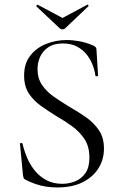

<svg xmlns="http://www.w3.org/2000/svg" viewBox="-20 -812 531 844"><path d="M145 -508Q145 -467 165.5 -437.5Q186 -408 218 -386Q250 -364 286 -342Q323 -321 357.5 -297Q392 -273 414.5 -240Q437 -207 437 -159Q437 -111 413 -72.5Q389 -34 343.5 -11Q298 12 231 12Q207 12 183.5 8.5Q160 5 136.5 -3Q113 -11 90 -23Q85 -26 83.5 -30.5Q82 -35 81 -42L68 -178Q67 -183 72.5 -183.5Q78 -184 79 -180Q86 -150 99 -119Q112 -88 133 -62Q154 -36 184 -20Q214 -4 254 -4Q283 -4 310.5 -15Q338 -26 355.5 -51Q373 -76 373 -119Q373 -168 351.5 -200.5Q330 -233 297 -257Q264 -281 227 -302Q192 -324 159.5 -347Q127 -370 106.5 -401.5Q86 -433 86 -480Q86 -533 113 -567.5Q140 -602 183 -619Q226 -636 272 -636Q300 -636 330 -630.5Q360 -625 389 -612Q397 -609 400.5 -604.5Q404 -600 404 -595L411 -481Q411 -477 406 -476.5Q401 -476 399 -480Q397 -500 388 -524.5Q379 -549 362 -571Q345 -593 319 -607Q293 -621 256 -621Q217 -621 192.5 -604.5Q168 -588 156.5 -562.5Q145 -537 145 -508ZM243 -687 140 -784Q138 -786 141.5 -789Q145 -792 146 -791L255 -733L363 -791Q365 -793 368 -789.5Q371 -786 368 -784L266 -687Q262 -683 255 -683Q248 -683 243 -687Z"/></svg>

Font: Cormorant Light
Style: Regular
Weight: 400
Version: Version 4.000